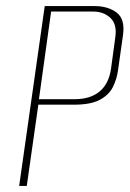

<svg xmlns="http://www.w3.org/2000/svg" viewBox="-20 -611 426 631"><path d="M43 0 127 -591H291Q335 -591 363.5 -569.5Q392 -548 384 -494L368 -381Q364 -351 351 -325Q338 -299 308 -283Q278 -267 224 -267H106L68 0ZM108 -285H225Q277 -285 307.5 -310.5Q338 -336 345 -386L359 -489Q365 -532 342.5 -552.5Q320 -573 287 -573H148Z"/></svg>

Font: Alumni Sans SC Thin
Style: Italic
Weight: 100
Italic angle: -8°
Designer: Robert E. Leuschke
Foundry: Robert E. Leuschke
Version: Version 1.016